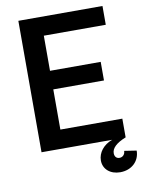

<svg xmlns="http://www.w3.org/2000/svg" viewBox="-95 -766 759 1007"><g transform="rotate(-10 284.5 -262.5)"><path d="M74 0H450C403 17 373 55 373 97C373 143 410 175 463 175C524 175 567 134 567 78L502 68C502 87 489 100 472 100C456 100 446 89 446 71C446 44 471 20 521 0H522V-100H192V-314H462V-413H192V-600H522V-700H74Z"/></g></svg>

Font: Uncut Sans Semibold
Style: Regular
Weight: 600
Designer: Kasper Nordkvist
Foundry: UNCUT.wtf
Version: Version 1.304;Glyphs 3.2 (3246)